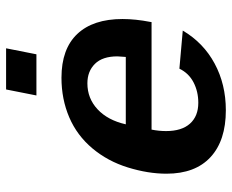

<svg xmlns="http://www.w3.org/2000/svg" viewBox="-86 -677 772 640"><g transform="rotate(-90 300.0 -357.0)"><path d="M252.4 9.8Q151.4 9.8 96.2 -41.3Q41 -92.3 41 -188Q41 -249.5 61.8 -316.7Q82.5 -383.8 125.5 -435.1Q168.5 -486.3 229 -512.2Q289.6 -538.1 360.8 -538.1Q457 -538.1 506.8 -485.4Q556.6 -432.6 556.6 -334.5Q556.6 -291.5 546.9 -241.7L546.4 -237.8H188Q183.1 -213.4 183.1 -189.5Q183.1 -137.2 208 -109.6Q232.9 -82 277.3 -82Q314.9 -82 345.5 -97.9Q376 -113.8 391.1 -145L518.1 -133.8Q477.5 -64.9 408.2 -27.6Q338.9 9.8 252.4 9.8ZM342.3 -451.7Q292 -451.7 255.6 -417.7Q219.2 -383.8 205.6 -323.7H430.2L432.1 -351.6Q432.1 -401.4 407.2 -426.5Q382.3 -451.7 342.3 -451.7ZM301.8 -621.6 321.8 -722.7H459L439 -621.6Z"/></g></svg>

Font: Cousine
Style: Bold Italic
Weight: 700
Italic angle: -12°
Monospace: yes
Designer: Steve Matteson
Foundry: Ascender Corporation
Version: Version 1.20